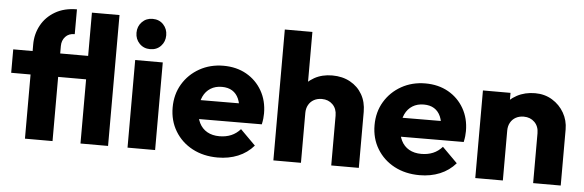

<svg xmlns="http://www.w3.org/2000/svg" viewBox="-48 -894 3229 1061"><g transform="rotate(5 1566.0 -363.0)"><path d="M116 0V-522.5Q116 -580.5 142.5 -629.2Q169 -678 219.5 -707.5Q270 -737 340 -737L339.8 -599.5Q306.5 -599.5 287.8 -578.8Q269 -558.1 269 -527.5V0ZM8.5 -356V-486H490V-356ZM424 0V-726H577V0Z M685 0V-486H838V0ZM761.5 -553Q726 -553 702.5 -577.2Q679 -601.5 679 -637Q679 -672.5 702.5 -696.8Q726 -721 761.5 -721Q798 -721 821 -696.8Q844 -672.5 844 -637Q844 -601.5 821 -577.2Q798 -553 761.5 -553Z M1185.5 11Q1106.5 11 1045.2 -21.5Q984 -54 949 -111.8Q914 -169.5 914 -243Q914 -316 948.2 -373.2Q982.5 -430.5 1041.8 -463.8Q1101 -497 1174.5 -497Q1246.5 -497 1301.8 -465.8Q1357 -434.5 1388.5 -379.5Q1420 -324.5 1420 -254Q1420 -240.5 1418.5 -226Q1417 -211.5 1413 -193L994 -191.5V-296.5L1348 -298L1282 -253.5Q1281 -295.5 1268.8 -323.2Q1256.5 -351 1233.2 -365.5Q1210 -380 1175.5 -380Q1139.5 -380 1113 -363.5Q1086.5 -347 1072.2 -316.8Q1058 -286.5 1058 -244Q1058 -201 1073.2 -170.2Q1088.5 -139.5 1117 -123.2Q1145.5 -107 1185 -107Q1221 -107 1250 -119.2Q1279 -131.5 1301 -156.5L1385 -72.5Q1349 -31 1298 -10Q1247 11 1185.5 11Z M1815 0V-276.5Q1815 -315 1791.5 -338.2Q1768 -361.5 1731.6 -361.5Q1706.9 -361.5 1687.7 -351Q1668.5 -340.5 1657.8 -321.2Q1647 -302 1647 -276.5L1587.5 -305.5Q1587.5 -363 1611.8 -405.8Q1636 -448.5 1678.9 -472.2Q1721.9 -496 1777.7 -496Q1834.5 -496 1877.5 -472.2Q1920.5 -448.5 1944.2 -407Q1968 -365.5 1968 -311V0ZM1494 0V-726H1647V0Z M2305.5 11Q2226.5 11 2165.2 -21.5Q2104 -54 2069 -111.8Q2034 -169.5 2034 -243Q2034 -316 2068.2 -373.2Q2102.5 -430.5 2161.8 -463.8Q2221 -497 2294.5 -497Q2366.5 -497 2421.8 -465.8Q2477 -434.5 2508.5 -379.5Q2540 -324.5 2540 -254Q2540 -240.5 2538.5 -226Q2537 -211.5 2533 -193L2114 -191.5V-296.5L2468 -298L2402 -253.5Q2401 -295.5 2388.8 -323.2Q2376.5 -351 2353.2 -365.5Q2330 -380 2295.5 -380Q2259.5 -380 2233 -363.5Q2206.5 -347 2192.2 -316.8Q2178 -286.5 2178 -244Q2178 -201 2193.2 -170.2Q2208.5 -139.5 2237 -123.2Q2265.5 -107 2305 -107Q2341 -107 2370 -119.2Q2399 -131.5 2421 -156.5L2505 -72.5Q2469 -31 2418 -10Q2367 11 2305.5 11Z M2935 0V-276.5Q2935 -315 2911.5 -338.2Q2888 -361.5 2851.6 -361.5Q2826.9 -361.5 2807.7 -351Q2788.5 -340.5 2777.8 -321.2Q2767 -302 2767 -276.5L2707.5 -305.5Q2707.5 -363 2732.8 -405.8Q2758 -448.5 2802.4 -472.2Q2846.9 -496 2903.2 -496Q2956.5 -496 2998.2 -470.5Q3040 -445 3064 -403Q3088 -361 3088 -311V0ZM2614 0V-486H2767V0Z"/></g></svg>

Font: Outfit Thin
Style: Regular
Weight: 100
Designer: Rodrigo Fuenzalida
Foundry: fragTYPE
Version: Version 1.000